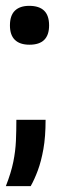

<svg xmlns="http://www.w3.org/2000/svg" viewBox="-29 -505 205 657"><path d="M-9 132Q9 86 16.5 49Q24 12 25.5 -23Q27 -58 27 -95H127Q127 -37 119.5 5Q112 47 100.5 78Q89 109 76 132ZM72 -352Q39 -352 22 -368.5Q5 -385 5 -418Q5 -452 22 -468.5Q39 -485 71 -485Q105 -485 122 -468.5Q139 -452 139 -418Q139 -352 72 -352Z"/></svg>

Font: Bricolage Grotesque SemiCondensed Medium
Style: Regular
Weight: 500
Width: 4
Designer: Mathieu Triay
Foundry: Atelier Triay
Version: Version 1.001;gftools[0.9.33.dev8+g029e19f]